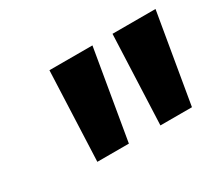

<svg xmlns="http://www.w3.org/2000/svg" viewBox="-71 -864 653 580"><g transform="rotate(-30 255.5 -574.0)"><path d="M128 -418 141 -730H291L238 -418ZM348 -418 361 -730H511L458 -418Z"/></g></svg>

Font: Quantico
Style: Bold Italic
Weight: 700
Italic angle: -12°
Designer: Matt Desmond
Foundry: MADtype
Version: Version 2.002